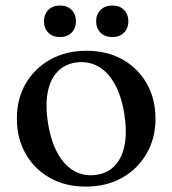

<svg xmlns="http://www.w3.org/2000/svg" viewBox="-20 -663 623 694"><path d="M293 -479.5Q366.5 -479.5 422.5 -448.2Q478.5 -417 510.2 -361.5Q542 -306 542 -233.5Q542 -163 509.8 -107.5Q477.5 -52 421 -20.2Q364.5 11.5 289.5 11.5Q216.5 11.5 160.5 -20Q104.5 -51.5 72.8 -107Q41 -162.5 41 -234.5Q41 -306 73 -361Q105 -416 161.8 -447.8Q218.5 -479.5 293 -479.5ZM328 -31Q370 -37 396 -65.2Q422 -93.5 430.8 -141.2Q439.5 -189 429 -253.5Q418 -319 393.2 -362Q368.5 -405 333 -424Q297.5 -443 254.5 -437Q213 -431 186.8 -402.8Q160.5 -374.5 152 -326.8Q143.5 -279 154 -214.5Q165 -149.5 189.8 -106.2Q214.5 -63 250 -44Q285.5 -25 328 -31ZM197 -529Q170.5 -529 154.8 -544.8Q139 -560.5 139 -585.5Q139 -611.5 154.8 -627.2Q170.5 -643 197 -643Q223 -643 238.8 -627.2Q254.5 -611.5 254.5 -585.5Q254.5 -561 238.8 -545Q223 -529 197 -529ZM385.5 -529Q359.5 -529 343.5 -544.8Q327.5 -560.5 327.5 -586Q327.5 -611 343.5 -627Q359.5 -643 385.5 -643Q412.5 -643 428.2 -627.2Q444 -611.5 444 -585.5Q444 -561 428.2 -545Q412.5 -529 385.5 -529Z"/></svg>

Font: Fraunces
Style: Regular
Weight: 400
Version: Version 1.000;[b76b70a41]